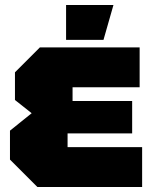

<svg xmlns="http://www.w3.org/2000/svg" viewBox="-20 -750 620 770"><path d="M130 0 20 -110V-226L107 -296L40 -349V-460L140 -560H540V-400H271V-345H510V-215H251V-160H550V0ZM245 -590V-730H435L395 -590Z"/></svg>

Font: Tektur Black
Style: Regular
Weight: 900
Designer: Adam Jagosz
Foundry: Adam Jagosz
Version: Version 1.005;gftools[0.9.30]